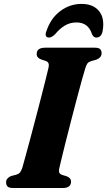

<svg xmlns="http://www.w3.org/2000/svg" viewBox="-20 -938 535 958"><path d="M275.5 -97Q269.5 -72 289.5 -65.5L312.5 -58.5Q334.5 -50 334.5 -32Q334.5 0 293.5 0H45Q24.5 0 17.5 -7.8Q10.5 -15.5 10.5 -27.5Q10 -39.5 17.8 -48Q25.5 -56.5 36.5 -60L61.5 -66.5Q73.5 -70 79.8 -77.5Q86 -85 91.5 -101.5Q97 -121.5 107.8 -160.2Q118.5 -199 131.8 -248.8Q145 -298.5 159 -351.8Q173 -405 185.8 -454.8Q198.5 -504.5 208.2 -543.2Q218 -582 222.5 -602Q228 -627.5 208 -634L185 -641.5Q163 -650 163 -668Q163 -700 205.5 -700H453Q473.5 -700 480.2 -692.2Q487 -684.5 487 -673Q487 -660.5 479.2 -652.2Q471.5 -644 460 -640L434.5 -633Q422.5 -629 417 -622.5Q411.5 -616 406 -599Q399.5 -578 387.8 -536Q376 -494 362 -440.5Q348 -387 333.5 -331Q319 -275 306.5 -225.2Q294 -175.5 285.8 -141Q277.5 -106.5 275.5 -97ZM362 -826Q330 -826 304.8 -811.2Q279.5 -796.5 255 -767.5Q238 -750.5 224.5 -750.5Q212.5 -750.5 209 -759.2Q205.5 -768 211.5 -782.5Q233 -847 280.8 -882.8Q328.5 -918.5 387 -918.5Q445 -918.5 474.2 -882.8Q503.5 -847 492 -782.5Q485.5 -750.5 460 -750.5Q447 -750.5 439 -767.5Q420.5 -826 362 -826Z"/></svg>

Font: Fraunces 9pt S000
Style: Bold Italic
Weight: 700
Italic angle: -16°
Version: Version 1.000; ttfautohint (v1.8.3)